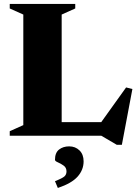

<svg xmlns="http://www.w3.org/2000/svg" viewBox="-20 -690 700 976"><path d="M599.5 46H573.5L495 0H29.5V-23L98.5 -54V-616L29.5 -647V-670H362.5V-647L293.5 -616V-69H494.5L621 -245.5L653 -237.5ZM259.5 231Q297.5 216 307.8 206.5Q318 197 318 181.5Q318 162 303.5 151.8Q289 141.5 274.2 135.2Q259.5 129 259.5 122.5Q259.5 86.5 280.2 70.2Q301 54 331.5 54Q363 54 384 74.5Q405 95 405 130Q405 173.5 374.5 207.8Q344 242 274 265.5Z"/></svg>

Font: Newsreader 16pt ExtraBold
Style: Regular
Weight: 800
Designer: Hugues Gentile
Foundry: Production Type
Version: Version 1.003; ttfautohint (v1.8.3)